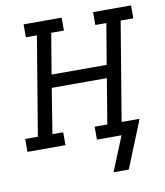

<svg xmlns="http://www.w3.org/2000/svg" viewBox="-108 -594 691 806"><g transform="rotate(-10 237.5 -191.5)"><path d="M376 147H311L371 0H266V-55H320L352 -247H117L86 -55H132V0H-30V-55H24L94 -475H47V-530H209V-475H155L126 -302H361L390 -475H343V-530H505V-475H451L381 -55H457L452 -41Z"/></g></svg>

Font: Iosevka Curly Slab LtObl
Style: Regular
Weight: 300
Italic angle: -9°
Monospace: yes
Designer: Belleve Invis
Foundry: Belleve Invis
Version: Version 11.0.0; ttfautohint (v1.8.3)